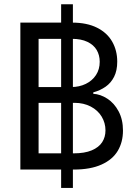

<svg xmlns="http://www.w3.org/2000/svg" viewBox="-20 -816 659 924"><path d="M274.2 -795.6H330.8V88.4H274.2ZM78 -707.2H326.7Q398.1 -707.2 447 -682.7Q495.9 -658.1 520 -615.5Q544.2 -572.9 544.2 -519.3Q544.2 -476.2 529 -446.3Q513.8 -416.4 487.9 -398.5Q462 -380.5 428.9 -371.5V-364.6Q463.4 -362.6 496.5 -341.2Q529.7 -319.8 550.8 -280.2Q571.8 -240.7 571.8 -187.8Q571.8 -132.6 547 -90.5Q522.1 -48.3 468.9 -24.2Q415.7 0 334.9 0H78ZM487.6 -188.5Q487.6 -224.4 469.3 -254.8Q451 -285.2 416.8 -303.2Q382.6 -321.1 338.4 -321.1H165.7V-78H334.3Q387.4 -78 421.6 -92.5Q455.8 -107 471.7 -131.7Q487.6 -156.4 487.6 -188.5ZM459.9 -518.6Q459.9 -550.4 445.4 -575.3Q430.9 -600.1 400.7 -614.6Q370.5 -629.1 326 -629.1H165.7V-397.1H323.2Q361.5 -397.1 392.8 -412.3Q424 -427.5 442 -454.9Q459.9 -482.4 459.9 -518.6Z"/></svg>

Font: Pretendard Variable
Style: Regular
Weight: 400
Designer: Base glyphs from Inter by Rasmus Andersson; Hangul glyphs from Noto Sans CJK(Source Han Sans) by Jang Soo-young and Kang
Foundry: Kil Hyung-jin
Version: Version 1.100;FEAKit 1.0